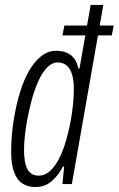

<svg xmlns="http://www.w3.org/2000/svg" viewBox="-20 -743 479 775"><path d="M123 12Q92 12 70 -2.5Q48 -17 36.5 -49Q25 -81 25 -132Q25 -165 28 -199.5Q31 -234 37 -268Q46 -323 61 -371.5Q76 -420 97.5 -457.5Q119 -495 146.5 -516.5Q174 -538 206 -538Q230 -538 248.5 -530.5Q267 -523 279 -507.5Q291 -492 296 -467H301L346 -723H397L270 0H232L239 -71H234Q218 -38 190 -13Q162 12 123 12ZM136 -34Q163 -34 185 -55.5Q207 -77 224 -114Q241 -151 252 -196Q261 -229 266.5 -261.5Q272 -294 275 -324.5Q278 -355 278 -382Q278 -420 270.5 -443.5Q263 -467 248.5 -479Q234 -491 213 -491Q190 -491 170 -470.5Q150 -450 134 -414Q118 -378 106 -332Q97 -297 90.5 -262.5Q84 -228 80.5 -196Q77 -164 77 -137Q77 -84 91.5 -59Q106 -34 136 -34ZM232 -600 240 -640H439L431 -600Z"/></svg>

Font: Archivo ExtraCondensed ExtraLight
Style: Italic
Weight: 250
Width: 2
Italic angle: -10°
Designer: Hector Gatti
Foundry: Omnibus-Type
Version: Version 2.001